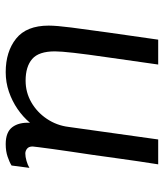

<svg xmlns="http://www.w3.org/2000/svg" viewBox="28 -578 561 656"><g transform="rotate(90 308.0 -250.5)"><path d="M227 10Q157 10 112.5 -25.5Q68 -61 68 -137Q68 -163 74.5 -214Q81 -265 91.5 -339.5Q102 -414 116 -511H201Q187 -411 176.5 -339Q166 -267 161 -222.5Q156 -178 156 -158Q156 -103 182 -80.5Q208 -58 256 -58Q296 -58 330 -77.5Q364 -97 386.5 -130.5Q409 -164 414 -204L457 -511H542Q537 -480 531.5 -442.5Q526 -405 520.5 -365Q515 -325 509.5 -286Q504 -247 498.5 -212Q493 -177 489.5 -149Q486 -121 483.5 -103.5Q481 -86 481 -82Q481 -69 488.5 -63Q496 -57 505 -57Q516 -57 530 -61Q544 -65 554 -71L546 -10Q535 -3 516 3.5Q497 10 473 10Q432 10 415 -12.5Q398 -35 400 -73Q380 -49 353 -30.5Q326 -12 294 -1Q262 10 227 10Z"/></g></svg>

Font: Chivo Medium Light
Style: Italic
Weight: 300
Italic angle: -8.05°
Version: Version 2.002